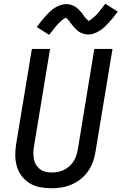

<svg xmlns="http://www.w3.org/2000/svg" viewBox="-20 -996 648 1024"><path d="M255 8Q224 8 194 2.5Q164 -3 139.5 -18Q115 -33 97 -55.5Q79 -78 70.5 -106.5Q62 -135 61.5 -165.5Q61 -196 66 -227L150 -735H247L161 -214Q158 -196 158 -179Q158 -162 161 -146Q164 -130 172.5 -116.5Q181 -103 193.5 -93.5Q206 -84 222 -80Q238 -76 255 -76Q271 -76 288 -79Q305 -82 320.5 -89.5Q336 -97 349.5 -109Q363 -121 372.5 -136Q382 -151 387 -167Q392 -183 395 -199L483 -735H580L489 -185Q485 -159 475.5 -132.5Q466 -106 450 -83Q434 -60 411 -41.5Q388 -23 362 -12Q336 -1 309 3.5Q282 8 255 8ZM242 -810 176 -852Q189 -870 201 -884.5Q213 -899 224 -911Q235 -923 245.5 -933.5Q256 -944 271 -953.5Q286 -963 301.5 -968.5Q317 -974 333 -974Q338 -974 343 -973.5Q348 -973 353 -972Q358 -971 362.5 -969Q367 -967 372 -965Q377 -963 381 -960.5Q385 -958 388.5 -955Q392 -952 396 -948.5Q400 -945 403 -941.5Q406 -938 409.5 -934.5Q413 -931 416 -927.5Q419 -924 421 -921Q423 -918 426.5 -913Q430 -908 433.5 -903.5Q437 -899 440 -896Q443 -893 447 -890Q451 -887 450 -884Q451 -884 455.5 -886Q460 -888 463 -890.5Q466 -893 470.5 -896.5Q475 -900 477 -901.5Q479 -903 481 -905Q483 -907 485.5 -909Q488 -911 490.5 -913.5Q493 -916 495.5 -918.5Q498 -921 500.5 -924Q503 -927 505.5 -930Q508 -933 511 -936.5Q514 -940 516.5 -943.5Q519 -947 522 -951Q525 -955 528.5 -959Q532 -963 535 -967.5Q538 -972 542 -976L608 -934Q595 -916 583 -901.5Q571 -887 560 -875Q549 -863 538.5 -853Q528 -843 513.5 -833.5Q499 -824 483 -818Q467 -812 451 -812Q446 -812 441 -812.5Q436 -813 431 -814.5Q426 -816 421.5 -817.5Q417 -819 412 -821Q407 -823 403 -825.5Q399 -828 395.5 -831Q392 -834 388 -837.5Q384 -841 381 -844.5Q378 -848 374.5 -851.5Q371 -855 368 -859Q365 -863 363 -865.5Q361 -868 357 -873Q353 -878 350 -882.5Q347 -887 344 -890.5Q341 -894 337 -896.5Q333 -899 333 -902Q332 -902 328 -900Q324 -898 321 -896Q318 -894 313.5 -890.5Q309 -887 307 -885Q305 -883 303 -881Q301 -879 298.5 -877Q296 -875 293.5 -872.5Q291 -870 288.5 -867.5Q286 -865 283.5 -862Q281 -859 278.5 -856Q276 -853 273 -849.5Q270 -846 267.5 -842.5Q265 -839 262 -835Q259 -831 255.5 -827Q252 -823 249 -819Q246 -815 242 -810Z"/></svg>

Font: Iosevka Aile Medium
Style: Italic
Weight: 500
Italic angle: -9°
Designer: Belleve Invis
Foundry: Belleve Invis
Version: Version 31.1.0; ttfautohint (v1.8.4)